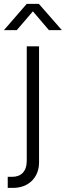

<svg xmlns="http://www.w3.org/2000/svg" viewBox="-72 -751 334 976"><path d="M64 -515.6V65.9C64 120.6 35.2 147.9 -10.7 147.9H-32.7V204.1H-5.4C74.7 204.1 126.5 149.9 126.5 74.7V-515.6ZM13.2 -597.7 95.2 -693.4 176.8 -597.7H242.2V-598.1L125.5 -731.4H64L-51.8 -598.1V-597.7Z"/></svg>

Font: Raveo Display Display Light
Style: Regular
Weight: 300
Designer: Jakub Foglar, Rasmus Andersson (Inter)
Foundry: Jakubfoglar.com
Version: Version 1.100;Glyphs 3.2.3 (3260)